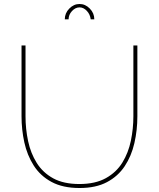

<svg xmlns="http://www.w3.org/2000/svg" viewBox="-20 -938 796 963"><path d="M379 5Q295 5 238.5 -25.5Q182 -56 149 -108Q116 -160 102 -224Q88 -288 88 -355V-710H108V-355Q108 -291 121 -230Q134 -169 164.5 -120.5Q195 -72 247 -43.5Q299 -15 378 -15Q458 -15 511 -44.5Q564 -74 594 -123Q624 -172 636.5 -232.5Q649 -293 649 -355V-710H669V-355Q669 -285 654 -220Q639 -155 605.5 -104.5Q572 -54 516.5 -24.5Q461 5 379 5ZM379 -901Q358 -901 341 -882.5Q324 -864 324 -841H305Q305 -872 327.5 -895Q350 -918 379 -918Q408 -918 430.5 -895Q453 -872 453 -841H435Q432 -866 415.5 -883.5Q399 -901 379 -901Z"/></svg>

Font: Raleway Thin Thin
Style: Regular
Weight: 250
Version: Version 4.026